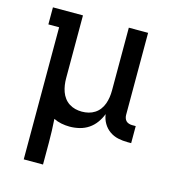

<svg xmlns="http://www.w3.org/2000/svg" viewBox="-109 -610 819 914"><g transform="rotate(15 300.0 -152.5)"><path d="M92 215V-436H39V-520H187V-210Q187 -193 189.5 -176.5Q192 -160 197.5 -144.5Q203 -129 213 -115.5Q223 -102 237 -93Q251 -84 267 -80Q283 -76 300 -76Q317 -76 333 -80Q349 -84 363 -93Q377 -102 387 -115.5Q397 -129 402.5 -144.5Q408 -160 410.5 -176.5Q413 -193 413 -210V-520H508V-115Q508 -108 510.5 -100Q513 -92 518.5 -86.5Q524 -81 532 -78.5Q540 -76 548 -76H566V8H548Q524 8 501 3Q478 -2 459 -15.5Q440 -29 428 -49.5Q416 -70 413 -94Q404 -71 389.5 -51Q375 -31 355 -17.5Q335 -4 311 2Q287 8 262 8Q242 8 221.5 4Q201 0 183 -9Q185 20 186 49Q187 78 187 107V215Z"/></g></svg>

Font: Iosevka Etoile Medium
Style: Regular
Weight: 500
Designer: Belleve Invis
Foundry: Belleve Invis
Version: Version 22.1.2; ttfautohint (v1.8.4)